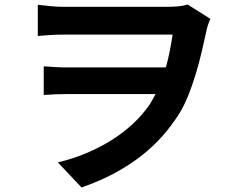

<svg xmlns="http://www.w3.org/2000/svg" viewBox="-20 -763 1040 843"><path d="M904 -680Q899 -670 895 -659Q891 -648 888 -635Q878 -588 866 -537Q854 -486 839 -436.5Q824 -387 806 -342.5Q788 -298 767 -264Q734 -212 693 -165.5Q652 -119 600 -78.5Q548 -38 483.5 -3Q419 32 338 60L234 -50Q363 -81 468.5 -147Q574 -213 637 -304Q650 -325 663 -350H274Q247 -350 223 -349Q199 -348 172 -346V-472Q195 -470 220.5 -468.5Q246 -467 269 -467H708Q718 -501 725 -537Q732 -573 738 -611H261Q229 -611 197.5 -609Q166 -607 146 -605V-742Q166 -740 197 -736.5Q228 -733 260 -733H713Q737 -733 760.5 -735Q784 -737 804 -743Z"/></svg>

Font: SpoqaHanSans-Bold
Style: Regular
Weight: 700
Designer: [Spoqa Han Sans] Dong-huui Kim \uAE40 \uB3D9 \uD718   [Noto Sans] Ryoko NISHIZUKA \u897F \u585A \u6DBC \u5B50  (kana & i
Foundry: Spoqa (http://www.spoqa-han-sans.com)
Version: Version 2.000